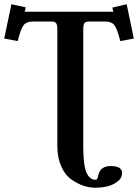

<svg xmlns="http://www.w3.org/2000/svg" viewBox="-21 -695 655 911"><path d="M374 -3.9Q374 87.9 388.9 123Q403.8 158.2 434.1 158.2Q440.9 158.2 445.8 134.8Q455.6 92.8 504.9 92.8Q558.1 92.8 558.1 126Q558.1 151.9 533.9 168.5Q509.8 185.1 483.9 190.4Q458 195.8 433.1 195.8Q404.3 195.8 375.2 186.3Q346.2 176.8 316.7 155.8Q287.1 134.8 269 93.3Q251 51.8 251 -3.9V-558.1Q251 -578.1 244.9 -585.4Q238.8 -592.8 225.1 -592.8H134.8Q105 -592.8 91.6 -576.4Q78.1 -560.1 63 -500L-1 -512.2L33.2 -674.8L101.1 -660.2Q98.1 -640.1 95.2 -639.2H518.1Q515.1 -640.1 512.2 -659.2L580.1 -674.8L613.8 -512.2L549.8 -500Q534.7 -560.1 521.2 -576.4Q507.8 -592.8 478 -592.8H399.9Q384.8 -592.8 379.4 -585Q374 -577.1 374 -555.2Z"/></svg>

Font: Linux Libertine
Style: Semibold
Weight: 600
Designer: Philipp H. Poll
Foundry: Philipp H. Poll
Version: Version 5.1.2 ; ttfautohint (v0.9)